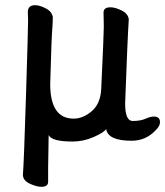

<svg xmlns="http://www.w3.org/2000/svg" viewBox="-20 -516 635 738"><path d="M139 202Q121 202 95.5 190.5Q70 179 68 158Q72 107 80 -151Q88 -409 88 -438L87 -473Q89 -496 115 -496Q133 -496 156.5 -483.5Q180 -471 183 -450Q183 -433 181 -406Q178 -373 173 -193Q173 -60 263 -60Q299 -60 332.5 -88.5Q366 -117 369 -173Q379 -385 379 -414L378 -468Q378 -488 405 -488Q422 -488 447 -476Q472 -464 475 -442Q470 -366 461 -118Q461 -51 490 -51Q520 -51 539 -59.5Q558 -68 572 -68Q595 -68 595 -46Q595 -32 579 -16Q541 25 486 25Q395 25 388 -20Q380 -7 340.5 10.5Q301 28 259 28Q178 28 167 3L165 130V183Q165 202 139 202Z"/></svg>

Font: LXGW ZhenKai
Style: Regular
Weight: 400
Designer: LXGW / Fontworks Inc.
Foundry: LXGW / Fontworks Inc.
Version: Version 0.800;June 8, 2025